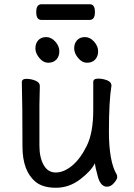

<svg xmlns="http://www.w3.org/2000/svg" viewBox="-20 -862 630 906"><path d="M148 -4Q86 -55 86 -171Q86 -368 83 -474Q83 -490 105 -490Q126 -490 147 -481.5Q168 -473 168 -456L166 -368V-175Q166 -119 186 -83.5Q206 -48 243 -48Q281 -48 320 -80Q359 -112 389.5 -174Q420 -236 420 -342V-475Q420 -491 443 -491Q465 -491 485.5 -483Q506 -475 506 -458Q494 -385 494 -242Q494 -99 531 -38Q533 -34 533 -25Q533 -16 518 1.5Q503 19 485 19Q455 19 442 -27.5Q429 -74 428 -92Q410 -55 358 -15.5Q306 24 244 24Q182 24 148 -4ZM246 -581Q232 -566 208 -566Q184 -566 165.5 -588.5Q147 -611 147 -634Q147 -657 160.5 -672Q174 -687 198 -687Q222 -687 241 -665.5Q260 -644 260 -620Q260 -596 246 -581ZM429 -581Q415 -566 391 -566Q367 -566 348.5 -588.5Q330 -611 330 -634Q330 -657 343.5 -672Q357 -687 381 -687Q405 -687 424 -665.5Q443 -644 443 -620Q443 -596 429 -581ZM403 -768H175Q151 -768 151 -805Q151 -842 176 -842H404Q428 -842 428 -805Q428 -768 403 -768Z"/></svg>

Font: LXGW WenKai Lite Medium
Style: Regular
Weight: 500
Designer: LXGW / Fontworks Inc.
Foundry: LXGW / Fontworks Inc.
Version: Version 1.511; March 25, 2025